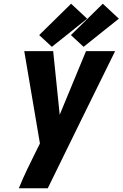

<svg xmlns="http://www.w3.org/2000/svg" viewBox="-20 -1009 657 1029"><path d="M81 0H236Q326 -184 416 -367.5Q506 -551 597 -735H441L300 -394L265 -735H110L194 -240L175 -202Q150 -152 126 -102Q102 -52 81 0ZM428 -758 617 -909 531 -989 360 -821ZM258 -758 447 -909 361 -989 190 -821Z"/></svg>

Font: Iosevka Sparkle Heavy
Style: Italic
Weight: 900
Italic angle: -9°
Designer: Belleve Invis
Foundry: Belleve Invis
Version: Version 4.5.0; ttfautohint (v1.8.3)